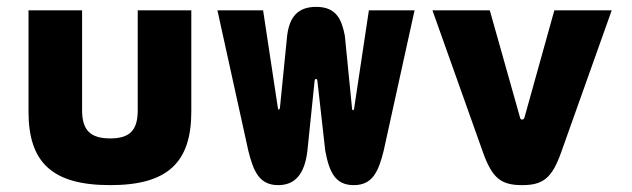

<svg xmlns="http://www.w3.org/2000/svg" viewBox="-20 -530 1840 559"><path d="M63 -205C63 -56 133 9 301 9C467 9 537 -56 537 -205V-500H381V-209C381 -152 359 -127 301 -127C242 -127 219 -152 219 -209V-500H63Z M875 -91 896 -295C897 -302 903 -302 904 -295L927 -91C939 -27 957 9 1010 9C1065 9 1082 -31 1097 -91L1187 -500H1054L1011 -214C1011 -211 1009 -209 1008 -209C1006 -209 1005 -212 1005 -214L984 -426C975 -472 960 -510 901 -510C849 -510 823 -483 816 -426L795 -216C795 -214 793 -211 791 -211C790 -211 789 -214 789 -216L746 -500H613L703 -91C718 -31 735 9 790 9C839 9 867 -23 875 -91Z M1239 -500 1386 -87C1413 -11 1439 9 1500 9C1561 9 1587 -11 1614 -87L1761 -500H1594L1507 -188C1506 -184 1504 -182 1500 -182C1496 -182 1495 -184 1494 -188L1406 -500Z"/></svg>

Font: LT Wave Mono Black
Style: Regular
Weight: 900
Designer: Daniel Lyons
Version: Version 2.5 (Glyphs App)